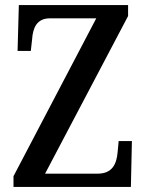

<svg xmlns="http://www.w3.org/2000/svg" viewBox="-20 -734 575 754"><path d="M33 0H494L498 -180H446L442 -137C438 -91 422 -52 363 -52H157L483 -671V-714H54L49 -534H101L106 -579C109 -624 124 -662 176 -662H358L33 -42Z"/></svg>

Font: Noto Serif Georgian Condensed Medium
Style: Regular
Weight: 500
Width: 3
Designer: Monotype Design Team, Akaki Razmadze
Foundry: Google LLC
Version: Version 2.003